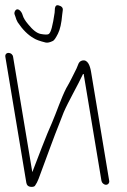

<svg xmlns="http://www.w3.org/2000/svg" viewBox="-62 -708 493 744"><path d="M149.7 -659C142.3 -608.7 135.4 -581 126.4 -575.9C122 -573.4 112 -573.5 96.4 -576.3C80.8 -579.1 65.1 -591.7 47 -614C35.7 -627.4 28.8 -638.8 26.1 -648.4C23.4 -657.9 18.8 -664.9 12.5 -669.4C-0.4 -678.5 -8.3 -660.6 -5.7 -653L-2.1 -643C-0.2 -635.7 2.6 -628.7 6.4 -622C25.8 -592.9 46.8 -572.1 68.9 -559.8C77.1 -554.3 92.3 -548.8 114.4 -543.3C121.7 -541.5 131.3 -543.5 143.3 -549.5C148 -551.8 154.4 -561.2 162.6 -577.5C170.8 -593.8 176.3 -618.3 179 -651L181.2 -668C182.8 -677.8 177 -684.4 163.8 -687.5C156.7 -689.2 152.4 -685.4 150.8 -676ZM-41.3 -488 40 0C41.7 10 47.4 15.3 57.2 16C66.9 16.7 72.8 14.7 74.7 10C79 4 83.3 -4.3 87.5 -15C123.9 -112.8 149.2 -183.5 167 -227C173.8 -243.7 179.8 -259 184.9 -273C203.3 -315.6 238 -374.6 261.6 -425L331.2 -7C332.6 0.9 340.8 8 348.7 8C356.7 8 362.6 0.9 361.2 -7L290.8 -430C286.7 -454.5 277.5 -478.1 257 -473.5C241.1 -469.9 240.9 -454.9 234.3 -442C222 -418.2 210.8 -393.1 194.6 -366C174.2 -325.9 157.9 -275.3 139.3 -232C120.6 -192.2 78.1 -79.4 63.2 -41L-11.3 -488C-12.7 -496.8 -20.3 -503 -28.8 -503C-37.2 -503 -42.7 -496.8 -41.3 -488Z"/></svg>

Font: MewTooHand
Style: CondLta
Weight: 400
Designer: Mew Too, Robert Jablonski
Version: Version 0.77